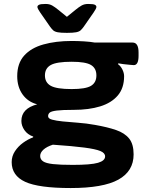

<svg xmlns="http://www.w3.org/2000/svg" viewBox="-20 -738 740 970"><path d="M337 212Q175 212 107 180.5Q39 149 39 81Q39 51 55.5 26Q72 1 97 -17Q122 -35 147 -44L148 -48Q119 -58 103.5 -80.5Q88 -103 88 -127Q88 -190 168 -211Q121 -223 94 -261Q67 -299 67 -353Q67 -418 102 -457Q137 -496 199.5 -513.5Q262 -531 342 -531Q373 -531 405 -529Q437 -527 459 -523H650Q680 -523 680 -473V-456Q680 -409 656 -409Q653 -409 637 -410.5Q621 -412 603.5 -414Q586 -416 578 -418L576 -414Q590 -404 598.5 -386.5Q607 -369 607 -353Q607 -293 575 -255.5Q543 -218 486 -200.5Q429 -183 353 -183Q295 -183 267 -179.5Q239 -176 231 -169Q223 -162 223 -151Q223 -139 243 -133.5Q263 -128 297 -124.5Q331 -121 373.5 -118Q416 -115 460 -107Q523 -96 566.5 -81Q610 -66 632.5 -38Q655 -10 655 42Q655 127 578 169.5Q501 212 337 212ZM342 -288Q413 -288 440 -304.5Q467 -321 467 -357Q467 -393 440 -409.5Q413 -426 342 -426Q266 -426 236.5 -409.5Q207 -393 207 -357Q207 -321 236.5 -304.5Q266 -288 342 -288ZM348 95Q439 95 475 84.5Q511 74 511 52Q511 35 487 25Q463 15 405.5 7.5Q348 0 247 -7Q216 3 199.5 18Q183 33 183 50Q183 67 197.5 77Q212 87 248 91Q284 95 348 95ZM425 -718Q451 -718 459 -714Q467 -710 467 -703Q467 -695 453 -675L403 -603Q395 -592 387.5 -585Q380 -578 364.5 -575Q349 -572 318 -572Q287 -572 271.5 -575Q256 -578 248.5 -585Q241 -592 233 -603L183 -675Q169 -695 169 -703Q169 -710 177.5 -714Q186 -718 211 -718Q230 -718 244 -710Q258 -702 275 -688L318 -653L361 -688Q378 -702 392 -710Q406 -718 425 -718Z"/></svg>

Font: Asap Expanded
Style: Bold
Weight: 700
Width: 7
Designer: Pablo Cosgaya
Foundry: Omnibus-Type
Version: Version 3.001; ttfautohint (v1.8.4.7-5d5b)